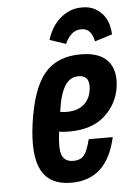

<svg xmlns="http://www.w3.org/2000/svg" viewBox="-54 -800 576 850"><g transform="rotate(-5 233.5 -374.5)"><path d="M80.6 -268.3Q60.6 -125.6 97 -57.8Q133.4 10 229.1 10Q308.7 10 358.1 -35.9Q407.6 -81.7 428.6 -175.3H321.7Q309 -123.7 293.1 -104.6Q277.1 -85.6 246.6 -85.6Q207.4 -85.6 195.6 -116.1Q183.9 -146.6 194.3 -220.4Q203.4 -218.1 215.2 -217.4Q227 -216.6 238.9 -216.6Q340.3 -216.6 397.4 -268.4Q454.4 -320.3 465 -394.6Q475.4 -470 438.2 -511.4Q401 -552.7 318.1 -552.7Q213 -552.7 157.4 -485.8Q101.9 -418.9 80.6 -268.3ZM300.4 -457.1Q326.4 -457.1 338.1 -440.8Q349.7 -424.4 344.9 -393.3Q339 -350.9 311 -327.6Q283 -304.3 236.4 -304.3Q229.4 -304.3 223.1 -304.7Q216.9 -305.1 206.3 -307.1Q217.3 -385 239.9 -421.1Q262.6 -457.1 300.4 -457.1ZM342.9 -759.1Q308.1 -759.1 281.4 -745.9Q254.7 -732.6 235.7 -713.1Q216.7 -693.6 204.6 -670.6Q192.4 -647.7 186.9 -628.4L258.7 -604.3Q268.4 -628.3 286.6 -645.6Q304.7 -663 330.6 -663Q356.7 -663 370.1 -645.6Q383.4 -628.3 386.9 -604.3L464.6 -628.4Q464.7 -647.7 458.8 -670.6Q452.9 -693.6 438.4 -713.1Q424 -732.6 400.6 -745.9Q377.3 -759.1 342.9 -759.1Z"/></g></svg>

Font: Secuela ExtLt
Style: Italic
Weight: 200
Italic angle: -8°
Designer: Fernando Haro
Foundry: deFharo
Version: Version 1.704